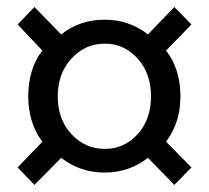

<svg xmlns="http://www.w3.org/2000/svg" viewBox="-20 -642 595 547"><path d="M78.1 -115.2 30.3 -165 100.6 -238.3Q60.5 -292 60.5 -367.2Q60.5 -446.3 100.6 -498L30.3 -572.3L78.1 -622.1L154.3 -543.9Q207 -585.9 278.3 -585.9Q347.7 -585.9 401.4 -543.9L476.6 -622.1L525.4 -572.3L453.1 -498Q494.1 -445.3 494.1 -367.2Q494.1 -293 453.1 -238.3L525.4 -165L476.6 -115.2L401.4 -192.4Q347.7 -150.4 278.3 -150.4Q208 -150.4 154.3 -192.4ZM183.6 -259.8Q222.7 -217.8 278.3 -217.8Q334 -217.8 372.1 -259.8Q410.2 -301.8 410.2 -367.2Q410.2 -432.6 372.1 -475.1Q334 -517.6 278.3 -517.6Q222.7 -517.6 183.6 -475.1Q144.5 -432.6 144.5 -367.2Q144.5 -301.8 183.6 -259.8Z"/></svg>

Font: Nasu
Style: Regular
Weight: 400
Designer: Ryoko NISHIZUKA (kana &amp; ideographs); Paul D. Hunt (Latin, Greek &amp; Cyrillic); Wenlong ZHANG (bopomofo); Sandoll C
Version: Version 2014.1215